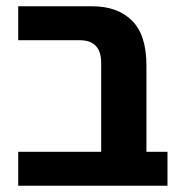

<svg xmlns="http://www.w3.org/2000/svg" viewBox="-20 -591 583 611"><path d="M446 -108H513V0H302H38V-108H302V-390Q302 -463 234 -463H38V-571H274Q354 -571 400 -525.5Q446 -480 446 -383Z"/></svg>

Font: Assistant
Style: Bold
Weight: 700
Designer: Hebrew By Ben Nathan, Latin by Paul Hunt
Version: Version 2.001;PS 002.001;hotconv 1.0.88;makeotf.lib2.5.64775